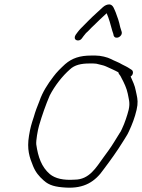

<svg xmlns="http://www.w3.org/2000/svg" viewBox="-20 -878 644 871"><path d="M351.5 -704 358.8 -714C363.6 -720 367.3 -724.7 370.1 -728C382.2 -737.9 391.9 -750.5 404.9 -762C423.9 -781.4 442.2 -797.7 463.9 -818C474.8 -792.8 481.7 -766.4 489.4 -738L494.1 -724L495.5 -717C502.8 -695.8 536.5 -711.2 532.2 -733C529.7 -740.3 527.5 -747 525.3 -755C520.6 -778.6 513 -801.1 504.8 -822C498.1 -835.8 493.8 -856.9 476.1 -858C466.1 -858 456.5 -854 447.3 -846L401.6 -804C391.4 -793.6 371 -774.7 361.4 -764C349.2 -751.5 341.6 -745.1 330.5 -730L323.2 -720C320.1 -715.3 318.7 -710.7 319 -706C319.7 -692.6 342 -689.5 351.5 -704ZM517 -550C517.5 -546.7 518.6 -544 520.1 -542C524.9 -535.8 528.4 -531.4 531.7 -523C542.7 -502.9 554.9 -476.8 559.6 -453C563.4 -430.1 571.3 -412.9 563.7 -380C562 -372.7 560.1 -365.7 557.9 -359L550.8 -337C548.4 -329.7 545.7 -322.3 542.7 -315C536.2 -301.4 530.6 -283.7 522 -273C505.9 -247.4 489.9 -219.4 472 -195L449.4 -164C416.1 -118.4 385.5 -63 318.5 -63C267.8 -59.4 230.5 -68.1 206.3 -88C168.2 -120.6 152.7 -166.1 144.5 -223C142.8 -239.5 151 -287.3 157.1 -308C170.9 -355.6 187.9 -403.5 205.7 -445C228.7 -489.5 262.8 -533 297 -563C318.5 -583.8 349.2 -590 385.2 -590H403.2C408.5 -590 413.1 -589.7 417 -589C425.5 -586.4 452.6 -581.3 460.2 -577C477.5 -569 501 -559 517 -550ZM572.6 -531C585.2 -538.3 586.1 -555.3 577.5 -561L569.7 -566C557 -574.8 548.4 -578.2 533.3 -586C519.9 -594.8 498 -602 483.8 -610C467.6 -618.4 437.2 -626 413.5 -626H393.5C342.4 -626 307 -614.2 275.5 -587C255.6 -568.5 238 -552 221.1 -529C196.8 -497 173.2 -461.3 158.7 -419C149.1 -395.4 140.3 -372.7 133.1 -347C122.5 -314.9 117.6 -299.4 111.5 -262C101.3 -200.7 113.8 -164 129.9 -125C141.6 -96.4 156.4 -78.7 178.6 -59C203.1 -36.8 231.6 -29.7 279.2 -27C362.1 -22.3 411.6 -53.8 450.4 -110C482.1 -152.1 511.2 -192.3 538.7 -237C548.7 -254.7 556.9 -263.4 565.3 -283C579.1 -312.8 591.5 -344.1 599.7 -380C606.8 -410.5 604.3 -428.2 599.7 -449L595.8 -467C592 -489.5 581.2 -511.3 572.6 -531Z"/></svg>

Font: HoneyBee
Style: LitIt
Weight: 300
Foundry: Cannot Into Space Fonts
Version: Version 0.89